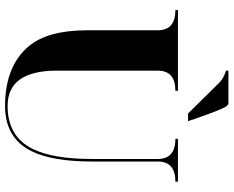

<svg xmlns="http://www.w3.org/2000/svg" viewBox="-100 -798 904 743"><g transform="rotate(90 351.5 -427.0)"><path d="M449.2 -703.1H419.9L303.2 -821.3Q290.5 -834.5 273.9 -842.3Q258.8 -849.6 253.9 -849.6V-859.4H380.9Q385.7 -859.4 391.6 -851.6Q403.3 -836.9 439.5 -732.4ZM595.7 -332V-585.9Q595.7 -654.3 517.6 -654.3V-664.1H683.6V-654.3Q605.5 -654.3 605.5 -585.9V-332Q605.5 -178.2 565.4 -97.2Q514.6 4.9 390.6 4.9Q237.3 4.9 160.2 -85.9Q97.7 -159.7 97.7 -312.5V-585.9Q97.7 -654.3 19.5 -654.3V-664.1H332V-654.3Q253.9 -654.3 253.9 -585.9V-195.3Q253.9 -4.9 390.6 -4.9Q508.8 -4.9 556.6 -101.6Q595.7 -180.2 595.7 -332Z"/></g></svg>

Font: spinweradC
Style: Bold
Weight: 700
Width: 7
Version: Version 0.3